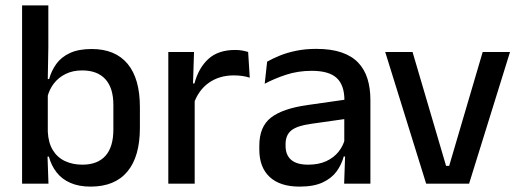

<svg xmlns="http://www.w3.org/2000/svg" viewBox="-20 -682 1932 713"><path d="M316.5 11Q273 11 241.5 -2.8Q210 -16.5 190.2 -41.8Q170.5 -67 161.5 -100.5H129L157.5 -193Q159.5 -152 176 -124.8Q192.5 -97.5 221 -84Q249.5 -70.5 286 -70.5Q342 -70.5 371.5 -103.2Q401 -136 401 -201V-292.5Q401 -355.5 371.2 -388Q341.5 -420.5 285 -420.5Q250.5 -420.5 224 -407.5Q197.5 -394.5 180.2 -372.2Q163 -350 156 -321.5L134.5 -388.5H162.5Q171 -419.5 189.2 -444.8Q207.5 -470 239.5 -485Q271.5 -500 320.5 -500Q408 -500 453.8 -445Q499.5 -390 499.5 -284.5V-207Q499.5 -100.5 453 -44.8Q406.5 11 316.5 11ZM160 0H62V-662H159.5V-506L157 -365.5L157.5 -348.5V-145.5L156 -114.5Z M699 -295.5 678 -372H702Q717.5 -430 754 -463.2Q790.5 -496.5 853.5 -496.5Q868.5 -496.5 880.2 -494.2Q892 -492 901.5 -489L907.5 -393.5Q895.5 -397.5 880.5 -399.8Q865.5 -402 848 -402Q794.5 -402 755.5 -374.5Q716.5 -347 699 -295.5ZM703 0H605V-489H700.5L696 -346.5L703 -339.5Z M1355.5 0H1258L1262 -116L1258.5 -131V-285L1259 -309.5Q1259 -366 1230.2 -392.5Q1201.5 -419 1138 -419Q1086.5 -419 1042.5 -404.5Q998.5 -390 963 -371L972 -453Q992 -464.5 1019 -475.5Q1046 -486.5 1080 -493.5Q1114 -500.5 1154.5 -500.5Q1210 -500.5 1248.5 -487.2Q1287 -474 1310.5 -449Q1334 -424 1344.8 -389Q1355.5 -354 1355.5 -311ZM1092.5 11Q1020 11 981.5 -24.8Q943 -60.5 943 -126.5V-141.5Q943 -211.5 986.2 -245.2Q1029.5 -279 1122.5 -292L1269.5 -313L1275 -242L1134 -222Q1083.5 -215 1062 -197.8Q1040.5 -180.5 1040.5 -147V-140Q1040.5 -106.5 1061.2 -88.5Q1082 -70.5 1124.5 -70.5Q1163.5 -70.5 1191.5 -83.5Q1219.5 -96.5 1237 -118.2Q1254.5 -140 1261 -166.5L1274.5 -101H1256.5Q1248.5 -71 1230 -45.5Q1211.5 -20 1178.2 -4.5Q1145 11 1092.5 11Z M1636.5 -66H1648L1772.5 -489H1874L1722 0H1562.5L1410.5 -489H1512Z"/></svg>

Font: Anek Kannada Medium Medium
Style: Regular
Weight: 500
Version: Version 1.003